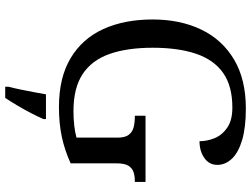

<svg xmlns="http://www.w3.org/2000/svg" viewBox="-136 -628 985 754"><g transform="rotate(90 357.0 -251.5)"><path d="M401 10Q285 10 208.5 -36Q132 -82 94.5 -164.5Q57 -247 57 -358Q57 -466 96.5 -548.5Q136 -631 214 -677.5Q292 -724 407 -724Q481 -724 530 -709.5Q579 -695 603.5 -669.5Q628 -644 628 -612Q628 -580 601 -561Q574 -542 535 -542Q535 -573 522.5 -602.5Q510 -632 481 -651.5Q452 -671 403 -671Q318 -671 266.5 -634.5Q215 -598 191.5 -528Q168 -458 168 -358Q168 -258 192.5 -188.5Q217 -119 271.5 -83Q326 -47 417 -47Q446 -47 473 -50Q500 -53 521 -59V-220Q521 -250 509.5 -264.5Q498 -279 479.5 -283.5Q461 -288 439 -288H435V-330H695V-288H691Q672 -288 656.5 -283Q641 -278 631.5 -263Q622 -248 622 -216V-36Q572 -13 519 -1.5Q466 10 401 10ZM321 208Q327 186 332 161Q337 136 342 110.5Q347 85 351 61H448V71Q439 92 425 119Q411 146 395 173Q379 200 365 221H321Z"/></g></svg>

Font: Noto Serif Sinhala
Style: Regular
Weight: 400
Designer: Jelle Bosma - Monotype Design Team
Foundry: Monotype Imaging Inc.
Version: Version 2.006